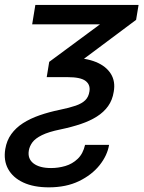

<svg xmlns="http://www.w3.org/2000/svg" viewBox="-35 -556 592 792"><path d="M110.8 -535.6H536.6L526.4 -474.1L210 -237.8H157.7L168 -300.8L377.4 -455.6H97.7ZM84 64.5Q78.1 98.6 103 117.9Q127.9 137.2 175.8 137.2Q205.6 137.2 234.6 128.7Q263.7 120.1 285.6 99.1Q307.6 78.1 315.9 41.5H415Q407.7 85.4 375.7 125.5Q343.8 165.5 290.8 191.2Q237.8 216.8 166.5 216.8Q104 216.8 61 196.8Q18.1 176.8 -1.5 141.1Q-21 105.5 -13.2 58.6Q-7.3 23.4 11.5 -2.7Q30.3 -28.8 59.8 -47.9Q89.4 -66.9 127.9 -80.3Q166.5 -93.8 211.4 -103Q251.5 -111.3 277.1 -120.1Q302.7 -128.9 316.7 -142.6Q330.6 -156.2 334 -179.2Q338.4 -206.5 317.9 -222.2Q297.4 -237.8 244.1 -237.8H205.6L224.6 -317.4H257.8Q318.4 -317.4 360.4 -300.3Q402.3 -283.2 422.1 -251.7Q441.9 -220.2 434.1 -177.2Q428.7 -143.1 410.9 -118.2Q393.1 -93.3 364.5 -75.2Q335.9 -57.1 298.1 -44.4Q260.3 -31.7 213.9 -22Q165.5 -12.2 137.9 1.5Q110.4 15.1 98.6 31.2Q86.9 47.4 84 64.5Z"/></svg>

Font: Inter 20pt
Style: Italic
Weight: 400
Italic angle: -9.3988°
Version: Version 4.001;git-66647c0bb